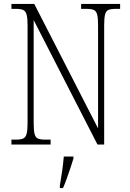

<svg xmlns="http://www.w3.org/2000/svg" viewBox="-20 -734 660 975"><path d="M38 0V-25H61Q85 -25 97.5 -30.5Q110 -36 115 -54Q120 -72 120 -109V-606Q120 -642 115 -660Q110 -678 97.5 -683.5Q85 -689 61 -689H38V-714H154L478 -82V-606Q478 -642 473.5 -660Q469 -678 456 -683.5Q443 -689 420 -689H392V-714H590V-689H567Q543 -689 530.5 -683.5Q518 -678 513.5 -660Q509 -642 509 -605V0H475L151 -632V-109Q151 -72 155.5 -54Q160 -36 172.5 -30.5Q185 -25 209 -25H237V0ZM284 208Q290 172 295.5 135Q301 98 304 61H353V71Q347 92 337.5 119.5Q328 147 318.5 174Q309 201 300 221H284Z"/></svg>

Font: Noto Serif Lao Condensed ExtraLight
Style: Regular
Weight: 200
Width: 3
Designer: Monotype Design Team
Foundry: Monotype Imaging Inc.
Version: Version 2.003; ttfautohint (v1.8.4.7-5d5b)